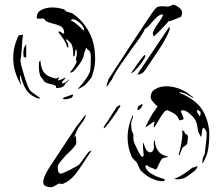

<svg xmlns="http://www.w3.org/2000/svg" viewBox="-20 -706 927 799"><path d="M423 -349Q424 -353 426.5 -361Q429 -369 432 -377L521 -514L554 -564L610 -648Q625 -670 632 -675Q639 -680 653 -680H657Q671 -680 678 -678Q681 -678 692 -683Q703 -688 708 -685L717 -680Q721 -678 723 -676Q725 -674 727 -673Q738 -664 738 -653Q738 -645 733 -636Q729 -635 710 -626.5Q691 -618 682 -618Q670 -603 641 -574Q629 -563 620 -553V-554Q620 -557 617.5 -561.5Q615 -566 616 -569Q620 -583 638 -609Q640 -612 648 -623.5Q656 -635 659 -646Q646 -646 636.5 -638Q627 -630 612 -613Q593 -590 582 -585Q580 -575 563 -550.5Q546 -526 529 -504L509 -475L491 -450Q478 -432 466 -413Q454 -394 445 -374Q441 -370 433.5 -358Q426 -346 425 -346ZM361 -384Q359 -381 347 -366.5Q335 -352 327 -347L304 -334L309 -342Q346 -382 355 -411Q358 -425 358 -470Q358 -495 345 -499L340 -507Q338 -507 335.5 -499Q333 -491 331 -488Q328 -468 320 -453.5Q312 -439 294 -418Q292 -416 290.5 -414.5Q289 -413 288 -411Q284 -407 279 -405Q274 -403 271 -405Q282 -417 289.5 -429.5Q297 -442 299 -448Q298 -451 297 -454.5Q296 -458 296 -461Q300 -477 300 -480Q300 -496 297 -500Q296 -501 295 -498Q294 -495 293 -494Q293 -481 291 -476Q291 -476 289.5 -473Q288 -470 285 -472Q285 -496 282 -509Q279 -522 273.5 -528Q268 -534 255 -544V-541Q255 -536 259 -531Q263 -526 263.5 -521Q264 -516 264 -514Q266 -512 264.5 -509.5Q263 -507 260 -509L259 -512Q253 -531 243 -545Q240 -549 234 -557.5Q228 -566 222 -573Q223 -574 225 -574.5Q227 -575 229 -575Q231 -575 237 -570Q242 -566 245 -566Q247 -566 247 -568Q247 -587 236 -594.5Q225 -602 203 -607Q201 -608 191 -610.5Q181 -613 174.5 -616.5Q168 -620 165 -626Q162 -629 161 -629H159L143 -628Q138 -628 136 -629Q133 -629 133 -631Q133 -644 138 -653Q147 -664 163.5 -669.5Q180 -675 197 -675Q222 -675 246 -667Q248 -667 251.5 -662.5Q255 -658 257 -658Q263 -656 270.5 -654Q278 -652 283 -649Q320 -624 344.5 -583.5Q369 -543 374 -495Q376 -473 376 -463Q376 -431 367 -402ZM327 -579Q333 -583 326 -594.5Q319 -606 305.5 -616Q292 -626 283 -626Q278 -626 275 -621Q295 -613 327 -579ZM558 -396Q564 -396 573 -403Q576 -404 581.5 -411Q587 -418 588 -420L633 -487Q664 -532 681 -570Q686 -581 686.5 -585.5Q687 -590 684 -594L615 -491L552 -397Q554 -396 558 -396ZM66 -355Q67 -354 68 -354Q69 -354 68 -355L66 -362Q63 -373 63 -382Q63 -390 66 -393Q69 -377 76 -359Q83 -341 90 -331Q102 -314 121 -304Q123 -302 128 -300Q133 -298 137 -297Q139 -296 142 -296Q147 -296 147 -297Q147 -299 127.5 -312Q108 -325 103 -333Q95 -345 80 -393.5Q65 -442 65 -455Q69 -472 71 -511Q73 -547 76 -562Q74 -561 67.5 -560.5Q61 -560 58 -559Q35 -513 35 -464Q35 -410 66 -355ZM89 -467V-521Q74 -506 78 -470Q81 -469 84 -467.5Q87 -466 89 -467ZM584 -469Q586 -474 584 -477Q580 -477 578 -474Q566 -460 547.5 -434Q529 -408 525 -400Q536 -404 555.5 -427.5Q575 -451 584 -469ZM148 -455Q150 -419 164.5 -403Q179 -387 202 -382L210 -380Q211 -380 212.5 -379.5Q214 -379 216 -380L226 -385Q226 -381 223.5 -378Q221 -375 220 -373Q221 -369 234 -375Q247 -381 251 -383Q251 -383 251.5 -382.5Q252 -382 252 -382Q252 -379 238 -365Q237 -364 238.5 -361.5Q240 -359 242 -359Q246 -360 252 -363.5Q258 -367 262 -371L268 -376Q267 -373 264 -369.5Q261 -366 258 -364Q251 -357 251 -357Q248 -348 240 -344Q232 -340 221 -340H215Q213 -340 213 -342V-347Q213 -349 212 -349Q204 -354 191 -356Q171 -360 163 -368Q162 -372 155 -380Q148 -388 147 -392Q142 -408 142 -426Q142 -444 142 -447Q147 -454 148 -455ZM626 -249Q630 -257 636 -263Q622 -275 614.5 -284.5Q607 -294 607 -304Q607 -311 611 -320Q615 -329 625 -334Q644 -347 673 -347Q686 -347 701 -344Q727 -338 741 -330L751 -325Q760 -319 760 -319L783 -302Q785 -300 784.5 -299Q784 -298 782 -299Q778 -301 762 -310.5Q746 -320 732 -322Q729 -323 727.5 -321.5Q726 -320 730 -318Q748 -312 771.5 -297Q795 -282 810 -265Q842 -226 850 -167Q851 -159 851 -142Q851 -117 847 -90Q843 -63 833 -45Q832 -44 829 -36.5Q826 -29 824 -29H821L823 -39Q824 -42 823.5 -44.5Q823 -47 824 -49L832 -65Q840 -129 840 -148Q840 -155 839 -159Q838 -161 836.5 -163Q835 -165 834 -167Q830 -174 827 -174Q824 -174 822.5 -168.5Q821 -163 820 -153Q819 -143 817 -136Q816 -136 811 -146Q804 -155 802 -174Q800 -192 793 -206Q786 -220 764 -237Q751 -247 741 -247H737Q733 -246 733 -242Q733 -239 738.5 -228Q744 -217 744 -212Q744 -209 738 -207.5Q732 -206 726 -205Q720 -223 707.5 -231.5Q695 -240 675 -248L666 -243Q654 -230 637 -200Q627 -182 620 -174V-178Q620 -189 623 -195Q624 -197 623 -198.5Q622 -200 620 -199Q615 -197 602.5 -187.5Q590 -178 586 -176Q587 -184 602 -211Q617 -238 626 -249ZM246 -300Q237 -296 247 -293H250Q258 -293 269 -296Q270 -296 276 -298.5Q282 -301 283 -308Q286 -309 282 -313ZM556 -265Q558 -265 564 -269Q570 -273 571 -273H572Q573 -272 573 -270Q573 -264 566 -256Q559 -248 554 -248Q552 -248 552 -251Q552 -255 556 -265ZM425 -197Q458 -250 466 -261Q475 -269 480 -268Q482 -264 479 -260Q475 -256 465 -239Q444 -208 431 -192Q428 -188 421 -179.5Q414 -171 411 -173Q415 -186 425 -197ZM812 -221Q815 -233 815 -237Q815 -242 808 -245Q804 -249 803 -249Q801 -249 799 -241Q805 -233 812 -221ZM174 70Q183 73 192 73Q199 73 208.5 67Q218 61 224 58H226Q229 58 234.5 59Q240 60 242 59Q265 49 280 34Q295 19 310 -3L362 -81L349 -74Q340 -64 329 -47Q315 -27 310 -22Q304 -16 271.5 0.5Q239 17 231 17H229Q228 16 226.5 13.5Q225 11 223 9Q222 8 221 0.5Q220 -7 220 -11Q220 -17 225 -24.5Q230 -32 237 -40Q246 -49 253 -59L267 -72Q281 -85 292 -99Q299 -107 297 -116V-119V-126Q297 -138 293 -141L287 -132Q304 -173 308 -177Q312 -183 321 -195Q330 -207 333 -213Q333 -214 335.5 -220Q338 -226 336 -229L333 -225L297 -178L188 -13Q160 30 160 51Q160 67 174 70ZM533 -229V-216Q526 -203 526 -188Q526 -179 528 -163Q531 -154 534 -151L535 -143V-128Q535 -123 536 -120Q538 -111 552.5 -82Q567 -53 573 -53L578 -58Q578 -64 576.5 -76Q575 -88 575 -102Q575 -112 577 -112Q579 -104 584 -92Q589 -80 592 -78Q600 -72 605 -72Q612 -72 616.5 -79Q621 -86 621 -95L620 -101Q620 -114 621 -119Q621 -120 622 -121Q623 -122 624 -122Q626 -104 629 -95Q633 -84 642 -73Q654 -60 682 -53L667 -50Q657 -50 651.5 -42Q646 -34 639 -18Q632 -1 627 0Q620 -5 608.5 -8.5Q597 -12 591 -20L585 -14L586 -8Q593 8 615 20Q637 32 664 39Q665 40 665 43Q665 48 656 48Q635 48 617 39Q613 38 605 34Q582 20 568 6Q562 0 557.5 -11.5Q553 -23 549 -30Q546 -34 537.5 -42Q529 -50 527 -56Q511 -94 511 -134Q511 -180 533 -229ZM727 -60Q729 -64 731.5 -72Q734 -80 736 -84Q740 -95 752 -100Q759 -107 759 -109Q763 -131 762 -139Q761 -142 759.5 -144Q758 -146 758 -147H755Q751 -147 749.5 -151Q748 -155 747 -159Q746 -160 743.5 -161Q741 -162 738 -165Q739 -161 739 -152Q739 -132 733.5 -104Q728 -76 723 -60ZM790 5Q792 3 796 -2Q800 -7 802 -12Q799 -14 797 -14Q790 -9 782 -9Q777 -5 760.5 7Q744 19 730.5 26.5Q717 34 705 38Q711 40 718 40Q734 40 747 35Q762 27 790 5Z"/></svg>

Font: BM Euljiro oraeorae
Style: Regular
Weight: 400
Designer: Bongjin Kim; Bomjun Kim; Myungsoo Han; Hyesun Chae; Mikyoung Jeong; Wujin Sim; Minjae Kang; Suwha Jang;
Foundry: Sandoll Inc.
Version: Version 1.000;hotconv 1.0.109;makeexe 2.5.65596